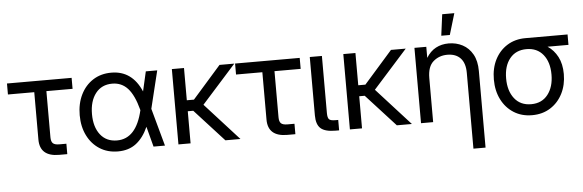

<svg xmlns="http://www.w3.org/2000/svg" viewBox="-55 -916 3978 1309"><g transform="rotate(-5 1934.0 -262.0)"><path d="M319.3 0Q187.5 0 187.5 -116.2V-440.4H7.3V-515.6H449.7V-440.4H270.5V-125Q270.5 -95.2 283 -83.3Q295.4 -71.3 327.1 -71.3H375V0Z M721.7 11.7Q650.4 11.7 596.4 -22.7Q542.5 -57.1 512.5 -117.7Q482.4 -178.2 482.4 -256.8Q482.4 -335.9 512.5 -397Q542.5 -458 596.4 -492.7Q650.4 -527.3 721.7 -527.3Q864.3 -527.3 926.8 -380.9L957.5 -515.6H1035.6L972.7 -257.8L1043.5 0H965.3L928.7 -138.7Q896.5 -65.9 846.2 -27.1Q795.9 11.7 721.7 11.7ZM897.5 -254.9 896.5 -259.3Q870.1 -359.4 827.9 -405.8Q785.6 -452.1 721.7 -452.1Q648.9 -452.1 607.7 -398.9Q566.4 -345.7 566.4 -256.8Q566.4 -168.9 607.4 -116.2Q648.4 -63.5 721.7 -63.5Q853 -63.5 897.5 -254.9Z M1218.8 -515.6V-294.9H1267.6L1461.9 -515.6H1563L1329.1 -254.4L1560.1 0H1457L1256.3 -219.7H1218.8V0H1135.7V-515.6Z M1880.4 0Q1748.5 0 1748.5 -116.2V-440.4H1568.4V-515.6H2010.7V-440.4H1831.5V-125Q1831.5 -95.2 1844 -83.3Q1856.4 -71.3 1888.2 -71.3H1936V0Z M2211.4 0Q2140.1 0 2109.9 -26.6Q2079.6 -53.2 2079.6 -116.2V-515.6H2162.6V-125Q2162.6 -92.3 2173.1 -81.8Q2183.6 -71.3 2215.3 -71.3H2235.4V0Z M2392.1 -515.6V-294.9H2440.9L2635.3 -515.6H2736.3L2502.4 -254.4L2733.4 0H2630.4L2429.7 -219.7H2392.1V0H2309.1V-515.6Z M2878.9 -301.8V0H2795.9V-515.6H2877V-439.9Q2903.8 -483.9 2942.6 -504.6Q2981.4 -525.4 3030.3 -525.4Q3082.5 -525.4 3125.5 -502.7Q3168.5 -480 3194.1 -434.6Q3219.7 -389.2 3219.7 -320.3V204.1H3136.7V-314.5Q3136.7 -381.3 3104.7 -415.3Q3072.8 -449.2 3014.6 -449.2Q2958.5 -449.2 2918.7 -414.6Q2878.9 -379.9 2878.9 -301.8ZM2985.4 -582 3004.4 -727.5H3087.4L3043.9 -582Z M3555.7 11.7Q3484.4 11.7 3430.4 -22.5Q3376.5 -56.6 3346.4 -116.5Q3316.4 -176.3 3316.4 -252.9Q3316.4 -330.1 3346.4 -389.2Q3376.5 -448.2 3430.4 -481.9Q3484.4 -515.6 3555.7 -515.6H3843.8V-444.3H3700.7Q3743.7 -416 3769.3 -367.2Q3794.9 -318.4 3794.9 -249Q3794.9 -174.8 3764.9 -115.7Q3734.9 -56.6 3681.2 -22.5Q3627.4 11.7 3555.7 11.7ZM3555.7 -440.4Q3482.9 -440.4 3441.7 -389.6Q3400.4 -338.9 3400.4 -252.9Q3400.4 -168 3441.4 -115.7Q3482.4 -63.5 3555.7 -63.5Q3628.9 -63.5 3669.9 -116Q3710.9 -168.5 3710.9 -252.9Q3710.9 -338.4 3669.7 -389.4Q3628.4 -440.4 3555.7 -440.4Z"/></g></svg>

Font: Inter Display
Style: Regular
Weight: 400
Designer: Rasmus Andersson
Foundry: rsms
Version: Version 4.001;git-9221beed3